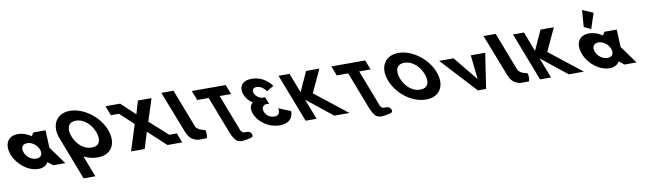

<svg xmlns="http://www.w3.org/2000/svg" viewBox="-123 -1683 9244 2751"><g transform="rotate(-10 4498.5 -307.5)"><path d="M-48.6 -256C9.2 -106 160.8 15 310.8 15C380.8 15 428.8 -16 450.7 -58H452.7L527 0H702L515.6 -258L504.4 -513H327.4L294.2 -464C236.4 -505 170.6 -528 101.6 -528C-48.4 -528 -106.4 -406 -48.6 -256ZM139.4 -256C112 -327 145.8 -377 212.8 -377C278.8 -377 351 -327 378.4 -256C405.3 -186 374.6 -136 305.6 -136C233.6 -136 166.3 -186 139.4 -256Z M854.2 -363.9C813.9 -468.5 831.4 -573 954.7 -573C1078.8 -573 1175.1 -468.5 1215.4 -363.9C1255.7 -259.4 1243.3 -154.8 1115.8 -154.8C984.9 -154.8 894.5 -259.4 854.2 -363.9ZM681.6 -363.9C683.2 -359.8 684.8 -355.7 686.5 -351.7L922.2 260H1093.2L974.5 -48.1C1038.4 -17.5 1106.9 -0.1 1175.4 -0.1C1376.8 -0.1 1466.9 -159.1 1388 -363.9C1309.1 -568.8 1090 -726.9 895.4 -726.9C702.4 -726.9 602.7 -568.8 681.6 -363.9Z M2348.9 -141.9H2239.4L1975.7 -379.3L2080.5 -703.1H1881.6L1826 -511.9L1623.2 -703.1H1432.8L1432.9 -703H1410.2L1464.1 -563H1582.4L1778.5 -379.3L1658.7 -1.9H1856.8L1930.5 -240.7L2188.3 -1.9H2189.8H2394.8H2402.8Z M2231.4 -753H2408.4L2624.9 -191C2632 -173 2652.3 -161.8 2675.5 -145C2688.3 -135.7 2751.6 -124 2764 -113C2764 -113 2778.1 -21.3 2757.6 0C2673.5 0 2636.2 4.3 2614.3 -3C2536.8 -28.9 2505.3 -57.6 2467 -148L2466.5 -148L2459.3 -166.5C2455.3 -176.7 2451.2 -187.5 2446.8 -199L2446.5 -200Z M2720.2 -562.9H2886.8L3102.9 -1.9L3106.9 -1.8C3103.1 9.2 3147.2 87 3178.1 108C3232.1 144.6 3321.3 119 3370.1 108C3397.8 102 3420 93.7 3410.8 63C3385.4 -21 3297.7 28.7 3275.5 0C3268.3 -9.2 3261.7 -16 3255.4 -20.9L3046.6 -562.9H3213.2L3159.1 -703.1H2666.1ZM3142.5 -1.1C3134.4 -0.1 3125.8 -0.1 3116.4 -1.6Z M3726.8 -511.8C3726.8 -511.8 3677.3 -598.5 3588.9 -598.5C3543.8 -598.5 3514.6 -566.2 3532 -521.2C3551.6 -470.2 3607.7 -432.8 3650.2 -432.8H3685L3725.3 -328.2C3725.3 -328.2 3709.7 -333.3 3692.7 -333.3C3636.6 -333.3 3608 -290.8 3631.2 -230.5C3654.1 -171 3709.4 -137.8 3768.1 -137.8C3873.5 -137.8 3841.5 -244.9 3841.5 -244.9L4017.3 -172.7C4017.3 -172.7 4036.2 -0.1 3820.3 -0.1C3669.8 -0.1 3523.1 -96.2 3471.4 -230.5C3442.9 -304.4 3457.1 -358 3498.8 -391.1C3449.1 -420.9 3408.2 -465.1 3386 -522.9C3340.1 -641.9 3404.3 -726.9 3537.7 -726.9C3734.1 -726.9 3829 -573 3829 -573Z M4836.3 -0.9 4367.8 -369.8 4522 -702.1H4328.2L4198 -415.7L4087.6 -702.1H3927.8L4198 -0.9H4357.8L4243.2 -298.4L4616.2 -0.9Z M4750.2 -562.9H4916.8L5132.9 -1.9L5136.9 -1.8C5133.1 9.2 5177.2 87 5208.1 108C5262.1 144.6 5351.3 119 5400.1 108C5427.8 102 5450 93.7 5440.8 63C5415.4 -21 5327.7 28.7 5305.5 0C5298.3 -9.2 5291.7 -16 5285.4 -20.9L5076.6 -562.9H5243.2L5189.1 -703.1H4696.1ZM5172.5 -1.1C5164.4 -0.1 5155.8 -0.1 5146.4 -1.6Z M5460.6 -363.9C5539.5 -159.1 5747 -0.1 5954.4 -0.1C6155.8 -0.1 6245.9 -159.1 6167 -363.9C6088.1 -568.8 5869 -726.9 5674.4 -726.9C5481.4 -726.9 5381.7 -568.8 5460.6 -363.9ZM5633.2 -363.9C5592.9 -468.5 5610.4 -573 5733.7 -573C5857.8 -573 5954.1 -468.5 5994.4 -363.9C6034.7 -259.4 6022.3 -154.8 5894.8 -154.8C5763.9 -154.8 5673.5 -259.4 5633.2 -363.9Z M6441.4 -513H6231.4L6704 0H6824L6901.4 -513H6691.4L6729.4 -160Z M6919.4 -753H7096.4L7312.9 -191C7320 -173 7340.3 -161.8 7363.5 -145C7376.3 -135.7 7439.6 -124 7452 -113C7452 -113 7466.1 -21.3 7445.6 0C7361.5 0 7324.2 4.3 7302.3 -3C7224.8 -28.9 7193.3 -57.6 7155 -148L7154.5 -148L7147.3 -166.5C7143.3 -176.7 7139.2 -187.5 7134.8 -199L7134.5 -200Z M8247.3 -0.9 7778.8 -369.8 7933 -702.1H7739.2L7609 -415.7L7498.6 -702.1H7338.8L7609 -0.9H7768.8L7654.2 -298.4L8027.2 -0.9Z M8355.6 -631 8456.5 -584 8530.2 -807.9 8373.9 -875.1ZM8449.9 -256C8422.5 -327 8456.3 -377 8523.3 -377C8589.3 -377 8661.5 -327 8688.9 -256C8715.8 -186 8685.1 -136 8616.1 -136C8544.1 -136 8476.8 -186 8449.9 -256ZM8261.9 -256C8319.7 -106 8471.3 15 8621.3 15C8691.3 15 8739.3 -16 8761.2 -58H8763.2L8837.5 0H9012.5L8826.1 -258L8814.9 -513H8637.9L8604.7 -464C8546.9 -505 8481.1 -528 8412.1 -528C8262.1 -528 8204.1 -406 8261.9 -256Z"/></g></svg>

Font: Hussar
Style: BdOpOblFour
Weight: 700
Foundry: Cannot Into Space Fonts
Version: Version 2.00